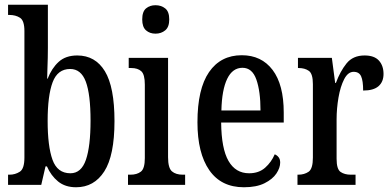

<svg xmlns="http://www.w3.org/2000/svg" viewBox="-20 -780 1651 810"><path d="M301 10Q255 10 225 -14.5Q195 -39 178 -78H172L154 0H14V-43H20Q44 -43 63.5 -55.5Q83 -68 83 -115V-649Q83 -693 64.5 -705Q46 -717 19 -717H14V-760H182V-578Q182 -560 181.5 -535.5Q181 -511 180 -487Q179 -463 179 -448H181Q198 -492 227.5 -519Q257 -546 306 -546Q382 -546 422.5 -479.5Q463 -413 463 -269Q463 -124 420 -57Q377 10 301 10ZM277 -49Q323 -49 342.5 -106Q362 -163 362 -271Q362 -382 342 -435.5Q322 -489 276 -489Q223 -489 202 -433Q181 -377 181 -270Q181 -163 201.5 -106Q222 -49 277 -49Z M636 -638Q612 -638 596 -652Q580 -666 580 -698Q580 -731 596 -744.5Q612 -758 636 -758Q660 -758 677 -744.5Q694 -731 694 -698Q694 -666 677 -652Q660 -638 636 -638ZM520 0V-43H530Q558 -43 574.5 -56Q591 -69 591 -113V-423Q591 -466 576 -479.5Q561 -493 534 -493H523V-536H689V-117Q689 -71 705.5 -57Q722 -43 751 -43H761V0Z M1009 10Q913 10 863 -62Q813 -134 813 -264Q813 -405 862 -476Q911 -547 1000 -547Q1083 -547 1130 -485Q1177 -423 1177 -305V-263H913Q914 -153 944 -101Q974 -49 1031 -49Q1072 -49 1098.5 -72.5Q1125 -96 1139 -129Q1149 -125 1155.5 -116.5Q1162 -108 1162 -94Q1162 -72 1146 -48Q1130 -24 1096 -7Q1062 10 1009 10ZM1079 -314Q1079 -395 1061.5 -444.5Q1044 -494 1003 -494Q961 -494 938.5 -447.5Q916 -401 914 -314Z M1235 0V-43H1238Q1264 -43 1282 -55.5Q1300 -68 1300 -115V-425Q1300 -469 1283 -481Q1266 -493 1240 -493H1237V-536H1380L1394 -430H1397Q1415 -479 1442 -512.5Q1469 -546 1518 -546Q1559 -546 1578.5 -524.5Q1598 -503 1598 -468Q1598 -435 1577 -416.5Q1556 -398 1512 -398Q1512 -439 1503.5 -458Q1495 -477 1472 -477Q1448 -477 1432 -446Q1416 -415 1408 -368.5Q1400 -322 1400 -276V-110Q1400 -66 1417 -54.5Q1434 -43 1460 -43H1480V0Z"/></svg>

Font: Noto Serif ExtraCondensed Medium
Style: Regular
Weight: 500
Width: 2
Designer: Monotype Design Team
Foundry: Monotype Imaging Inc.
Version: Version 2.015